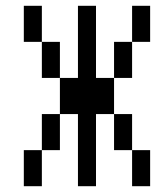

<svg xmlns="http://www.w3.org/2000/svg" viewBox="-20 -645 540 665"><path d="M62.5 -125Q62.5 -125 62.5 0H125Q125 0 125 -125ZM250 -250Q250 -250 250 0H312.5Q312.5 0 312.5 -250H375Q375 -250 375 -125H437.5Q437.5 -125 437.5 0H500Q500 0 500 -125H437.5Q437.5 -125 437.5 -250H375Q375 -250 375 -375H312.5Q312.5 -375 312.5 -625H250Q250 -625 250 -375H187.5Q187.5 -375 187.5 -250H125Q125 -250 125 -125H187.5Q187.5 -125 187.5 -250ZM187.5 -375Q187.5 -375 187.5 -500H125Q125 -500 125 -375ZM375 -375H437.5Q437.5 -375 437.5 -500H375Q375 -500 375 -375ZM125 -500Q125 -500 125 -625H62.5Q62.5 -625 62.5 -500ZM437.5 -500H500Q500 -500 500 -625H437.5Q437.5 -625 437.5 -500Z"/></svg>

Font: Unifont
Style: Regular
Weight: 500
Version: Version 13.0.05